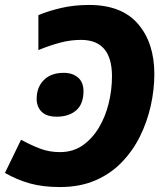

<svg xmlns="http://www.w3.org/2000/svg" viewBox="-23 -744 663 775"><path d="M337 -724Q468 -724 534 -647.5Q600 -571 600 -445Q600 -382 585.5 -317Q571 -252 542 -193.5Q513 -135 468 -88.5Q423 -42 361 -15.5Q299 11 219 11Q150 11 98 -3.5Q46 -18 -3 -46L62 -180Q102 -158 139 -144Q176 -130 219 -130Q272 -130 311 -157.5Q350 -185 376.5 -229.5Q403 -274 416 -328Q429 -382 429 -436Q429 -583 304 -583Q262 -583 220.5 -572Q179 -561 132 -542V-683Q173 -700 224.5 -712Q276 -724 337 -724ZM206 -273Q165 -273 145 -293Q125 -313 125 -345Q125 -392 154 -421Q183 -450 234 -450Q270 -450 292 -431Q314 -412 314 -376Q314 -324 284.5 -298.5Q255 -273 206 -273Z"/></svg>

Font: Noto Sans ExtraBold
Style: Italic
Weight: 800
Italic angle: -12°
Designer: Monotype Design Team
Foundry: Monotype Imaging Inc.
Version: Version 2.013; ttfautohint (v1.8.4.7-5d5b)